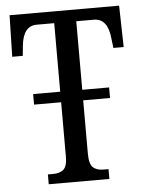

<svg xmlns="http://www.w3.org/2000/svg" viewBox="-52 -756 598 798"><g transform="rotate(-5 247.0 -357.0)"><path d="M119 -41H141Q169 -41 184.5 -54.5Q200 -68 200 -108V-335H87V-379H200V-665H127Q70 -665 62 -582L58 -541H14L18 -714H475L479 -541H436L431 -582Q423 -665 365 -665H292V-379H404V-335H292V-113Q292 -70 307 -55.5Q322 -41 351 -41H372V0H119Z"/></g></svg>

Font: Noto Serif Cond
Style: Regular
Weight: 400
Width: 3
Designer: Monotype Design Team
Foundry: Monotype Imaging Inc.
Version: Version 1.001